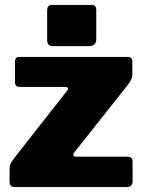

<svg xmlns="http://www.w3.org/2000/svg" viewBox="-20 -762 584 782"><path d="M45 0Q30 0 24.5 -5Q19 -10 19 -25V-70Q19 -86 22.5 -94Q26 -102 40 -121L253 -392Q265 -408 243 -408H63Q50 -408 45.5 -413Q41 -418 41 -431V-510Q41 -530 59 -530H500Q519 -530 519 -511V-459Q519 -448 515 -439.5Q511 -431 502 -418L284 -143Q270 -124 292 -124H497Q520 -124 520 -105V-22Q520 -13 514 -6.5Q508 0 495 0H45ZM372 -721V-603Q372 -588 364 -581Q356 -574 339 -574H198Q183 -574 177.5 -580.5Q172 -587 172 -600V-719Q172 -742 191 -742H354Q372 -742 372 -721Z"/></svg>

Font: Libre Franklin Black
Style: Regular
Weight: 900
Designer: Pablo Impallari, Rodrigo Fuenzalida, Nhung Nguyen
Foundry: Impallari Type
Version: Version 3.000